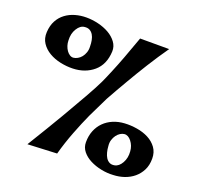

<svg xmlns="http://www.w3.org/2000/svg" viewBox="-119 -819 946 922"><g transform="rotate(20 354.5 -357.5)"><path d="M342.8 -581.1Q339.8 -513.7 297.4 -477.5Q254.9 -441.4 192.4 -439.5Q161.1 -438.5 128.9 -445.3Q96.7 -452.1 70.8 -467.3Q44.9 -482.4 29.3 -505.9Q13.7 -529.3 15.6 -561.5Q17.6 -595.7 30.8 -620.1Q43.9 -644.5 65.4 -660.6Q86.9 -676.8 114.3 -684.6Q141.6 -692.4 170.9 -692.4Q201.2 -692.4 231.9 -685.1Q262.7 -677.7 287.6 -663.6Q312.5 -649.4 328.1 -628.4Q343.8 -607.4 342.8 -581.1ZM127 -559.6Q127 -545.9 131.3 -532.7Q135.7 -519.5 142.6 -509.8Q149.4 -500 158.7 -494.1Q168 -488.3 177.7 -489.3Q187.5 -490.2 198.2 -496.1Q209 -502 217.3 -512.2Q225.6 -522.5 230.5 -536.6Q235.4 -550.8 234.4 -567.4Q234.4 -584 231.4 -599.1Q228.5 -614.3 221.7 -625.5Q214.8 -636.7 204.1 -642.6Q193.4 -648.4 177.7 -646.5Q156.2 -644.5 140.6 -619.1Q125 -593.8 127 -559.6ZM373 -128.9Q373 -162.1 383.8 -188.5Q394.5 -214.8 413.6 -233.9Q432.6 -252.9 459 -264.2Q485.4 -275.4 516.6 -277.3Q547.9 -279.3 580.6 -273.9Q613.3 -268.6 639.6 -254.9Q666 -241.2 682.6 -218.3Q699.2 -195.3 699.2 -163.1Q699.2 -128.9 686.5 -104Q673.8 -79.1 653.3 -62Q632.8 -44.9 606 -35.6Q579.1 -26.4 549.8 -25.4Q519.5 -23.4 488.3 -29.8Q457 -36.1 431.2 -49.3Q405.3 -62.5 389.2 -82.5Q373 -102.5 373 -128.9ZM587.9 -160.2Q585.9 -188.5 569.3 -209.5Q552.7 -230.5 533.2 -228.5Q523.4 -227.5 513.2 -221.2Q502.9 -214.8 495.1 -204.1Q487.3 -193.4 482.9 -179.2Q478.5 -165 480.5 -148.4Q481.4 -131.8 485.4 -116.7Q489.3 -101.6 496.1 -90.8Q502.9 -80.1 513.7 -74.2Q524.4 -68.4 540 -71.3Q561.5 -75.2 576.2 -101.1Q590.8 -127 587.9 -160.2ZM595.7 -685.5Q558.6 -632.8 522.9 -575.7Q487.3 -518.6 459 -469.7Q425.8 -413.1 395.5 -358.4Q370.1 -307.6 344.7 -253.9Q323.2 -207 300.8 -148.9Q278.3 -90.8 261.7 -30.3L112.3 -23.4Q180.7 -134.8 225.6 -211.4Q270.5 -288.1 297.9 -336.9Q330.1 -393.6 346.7 -428.7Q359.4 -456.1 375 -494.1Q388.7 -526.4 406.7 -574.2Q424.8 -622.1 447.3 -685.5Z"/></g></svg>

Font: Irish Grover
Style: Regular
Weight: 400
Designer: Squid
Foundry: Font Diner, Inc DBA Sideshow
Version: Version 1.001